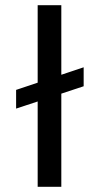

<svg xmlns="http://www.w3.org/2000/svg" viewBox="-20 -719 384 739"><path d="M42 -373 302 -460V-387L42 -301ZM125 0V-699H216V0Z"/></svg>

Font: Bricolage Grotesque 18pt
Style: Regular
Weight: 400
Version: Version 1.001;gftools[0.9.33.dev8+g029e19f]